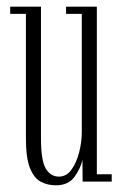

<svg xmlns="http://www.w3.org/2000/svg" viewBox="-20 -543 366 574"><path d="M147 11Q122 11 101.8 0.2Q81.5 -10.5 69.5 -40.8Q57.5 -71 57.5 -128.5V-501.5H10.5V-523H102.5V-130.5Q102.5 -62.5 117 -38.8Q131.5 -15 156 -15Q179 -15 194 -36.2Q209 -57.5 216.8 -88.2Q224.5 -119 224.5 -148V-501.5H177.5V-523H269.5V-22H314V0H227L226.5 -65Q221 -40 202.8 -14.5Q184.5 11 147 11Z"/></svg>

Font: Imbue 50pt ExtraLight
Style: Regular
Weight: 200
Designer: Tyler Finck
Foundry: Etcetera Type Company
Version: Version 1.102; ttfautohint (v1.8.3)